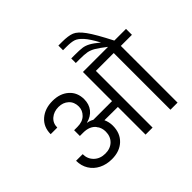

<svg xmlns="http://www.w3.org/2000/svg" viewBox="-228 -1323 1604 1604"><g transform="rotate(-45 574.0 -520.5)"><path d="M1148 -740V-670H1017V0H933V-670H722V0H639V-327L481 -328Q499 -289 499 -246Q499 -158 443.5 -105.5Q388 -53 296 -53Q232 -53 181.5 -78.5Q131 -104 102.5 -150Q74 -196 74 -256H152Q152 -199 190.5 -162Q229 -125 290 -125Q350 -125 386 -160.5Q422 -196 422 -253Q422 -296 399 -328H396L395 -334Q358 -380 282 -380H243V-448H282Q343 -448 377 -481.5Q411 -515 411 -560Q411 -614 376 -646Q341 -678 288 -678Q233 -678 196 -646.5Q159 -615 159 -563H81Q81 -648 139 -698.5Q197 -749 288 -749Q376 -749 431 -700.5Q486 -652 486 -571Q486 -513 454.5 -472.5Q423 -432 364 -417V-415Q392 -411 418 -396H639V-740H936Q877 -786 844.5 -805Q812 -824 781.5 -829.5Q751 -835 693 -835H650V-889H691Q749 -889 779 -885Q809 -881 840.5 -864Q872 -847 920 -807Q875 -891 840.5 -929Q806 -967 775.5 -976.5Q745 -986 694 -986H650V-1041H693Q767 -1041 806.5 -1025Q846 -1009 891 -947Q936 -885 1010 -740Z"/></g></svg>

Font: Fz Poppins
Style: Regular
Weight: 400
Designer: Ninad Kale (Devanagari), Jonny Pinhorn (Latin)
Foundry: Indian Type Foundry
Version: Vit hóa bi Vntype.Com & FontZin.Com